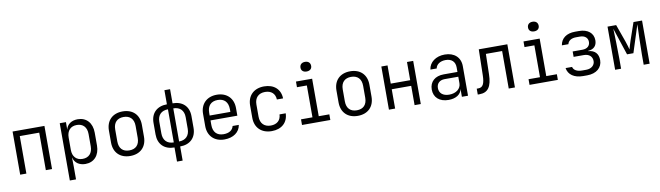

<svg xmlns="http://www.w3.org/2000/svg" viewBox="-44 -1502 8287 2410"><g transform="rotate(-10 4100.0 -297.0)"><path d="M176 0V-478H424V0H503V-550H97V0Z M928 -560C848 -560 791 -520 777 -453V-550H698V180H777V15L775 -97H777C792 -31 849 10 928 10C1039 10 1110 -69 1110 -194V-357C1110 -482 1038 -560 928 -560ZM1031 -197C1031 -109 983 -59 904 -59C825 -59 777 -110 777 -197V-353C777 -440 825 -491 904 -491C983 -491 1031 -441 1031 -353Z M1500 9C1629 9 1710 -71 1710 -199V-352C1710 -479 1629 -559 1500 -559C1371 -559 1290 -479 1290 -351V-199C1290 -71 1371 9 1500 9ZM1500 -62C1418 -62 1370 -110 1370 -199V-351C1370 -440 1419 -488 1500 -488C1581 -488 1630 -440 1630 -351V-199C1630 -110 1582 -62 1500 -62Z M2136 180V0C2264 0 2342 -77 2342 -202V-350C2342 -474 2264 -550 2136 -550V-730H2064V-550C1937 -550 1858 -474 1858 -350V-202C1858 -77 1936 0 2064 0V180ZM2066 -64C1982 -64 1932 -115 1932 -202V-350C1932 -436 1982 -486 2066 -486ZM2134 -486C2218 -486 2268 -436 2268 -350V-202C2268 -115 2218 -64 2134 -64Z M2910 -353C2910 -478 2828 -560 2700 -560C2572 -560 2490 -478 2490 -353V-197C2490 -72 2572 10 2700 10C2813 10 2894 -47 2908 -139H2829C2816 -86 2771 -57 2700 -57C2615 -57 2568 -108 2568 -197V-256H2910ZM2568 -353C2568 -442 2615 -493 2700 -493C2785 -493 2832 -442 2832 -353V-318H2568Z M3303 10C3429 10 3510 -63 3513 -180H3434C3431 -105 3382 -61 3303 -61C3221 -61 3170 -111 3170 -197V-353C3170 -439 3221 -489 3303 -489C3382 -489 3431 -445 3434 -370H3513C3510 -487 3429 -560 3303 -560C3174 -560 3090 -481 3090 -353V-197C3090 -69 3174 10 3303 10Z M3863 -651C3905 -651 3931 -674 3931 -711C3931 -750 3905 -774 3863 -774C3821 -774 3795 -750 3795 -711C3795 -674 3821 -651 3863 -651ZM4050 0V-72H3915V-550H3709V-478H3835V-72H3689V0Z M4400 9C4529 9 4610 -71 4610 -199V-352C4610 -479 4529 -559 4400 -559C4271 -559 4190 -479 4190 -351V-199C4190 -71 4271 9 4400 9ZM4400 -62C4318 -62 4270 -110 4270 -199V-351C4270 -440 4319 -488 4400 -488C4481 -488 4530 -440 4530 -351V-199C4530 -110 4482 -62 4400 -62Z M4876 0V-246H5124V0H5203V-550H5124V-318H4876V-550H4797V0Z M5605 -560C5493 -560 5408 -497 5397 -405H5477C5486 -456 5536 -490 5605 -490C5681 -490 5726 -448 5726 -375V-317H5551C5440 -317 5370 -255 5370 -155C5370 -54 5441 10 5557 10C5651 10 5715 -32 5727 -100V0H5805V-377C5805 -489 5727 -560 5605 -560ZM5576 -54C5497 -54 5449 -94 5449 -159C5449 -219 5489 -256 5552 -256H5726V-173C5726 -103 5664 -54 5576 -54Z M5951 7C6059 7 6108 -63 6111 -219L6117 -478H6324V0H6403V-550H6039L6032 -222C6030 -112 6006 -68 5948 -68H5928V7Z M6763 -651C6805 -651 6831 -674 6831 -711C6831 -750 6805 -774 6763 -774C6721 -774 6695 -750 6695 -711C6695 -674 6721 -651 6763 -651ZM6950 0V-72H6815V-550H6609V-478H6735V-72H6589V0Z M7323 8C7440 8 7516 -56 7516 -152C7516 -231 7475 -282 7388 -289V-293C7461 -297 7500 -340 7500 -408C7500 -499 7430 -558 7317 -558H7268C7157 -558 7088 -505 7075 -418H7158C7167 -460 7206 -487 7268 -487H7317C7379 -487 7417 -454 7417 -403C7417 -352 7381 -319 7319 -319H7195V-250H7325C7394 -250 7433 -211 7433 -155C7433 -103 7390 -63 7323 -63H7270C7205 -63 7162 -89 7154 -129H7071C7084 -44 7158 8 7270 8Z M7756 0V-132C7756 -255 7750 -429 7747 -510L7861 -165H7942L8054 -514C8051 -428 8044 -247 8044 -132V0H8120V-550H8011L7934 -327C7920 -286 7908 -242 7902 -220C7896 -242 7884 -287 7870 -326L7790 -550H7680V0Z"/></g></svg>

Font: Tekne LDO Light
Style: Regular
Weight: 300
Monospace: yes
Designer: Alessio Laiso, Mario Rullo, Paolo Rosset
Foundry: Alessio Laiso
Version: Version 1.000;hotconv 1.0.109;makeotfexe 2.5.65596